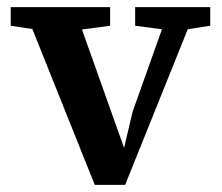

<svg xmlns="http://www.w3.org/2000/svg" viewBox="-20 -515 621 537"><path d="M245 2 46 -495H187L330 -93H325L351 -203L455 -495H530L330 2ZM10 -443V-495H288V-443L182 -429H102ZM358 -443V-495H568V-443L484 -430H456Z"/></svg>

Font: Source Serif 4 SemiBold
Style: Regular
Weight: 600
Designer: Frank Grießhammer
Foundry: Adobe Systems Incorporated
Version: Version 4.004;hotconv 1.0.116;makeotfexe 2.5.65601